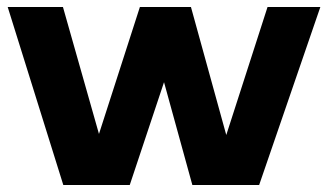

<svg xmlns="http://www.w3.org/2000/svg" viewBox="-20 -529 936 549"><path d="M745 -509H896L721 0H530L449 -294L351 0H161L2 -509H160L263 -146L380 -509H526L627 -143Z"/></svg>

Font: Livvic
Style: Bold
Weight: 700
Designer: Jacques Le Bailly, Baron von Fonthausen
Version: Version 1.001; ttfautohint (v1.8.2)